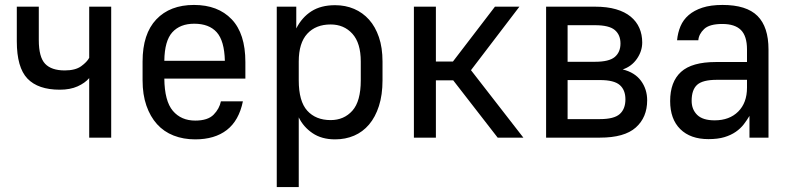

<svg xmlns="http://www.w3.org/2000/svg" viewBox="-20 -557 3200 777"><path d="M341 -241Q324 -221 294 -207.5Q264 -194 222 -194Q134 -194 91 -239Q48 -284 48 -390V-530H137V-395Q137 -326 162.5 -299Q188 -272 242 -272Q285 -272 308.5 -289Q332 -306 341 -323V-530H430V0H341Z M770 7Q722 7 682.5 -8.5Q643 -24 615.5 -54.5Q588 -85 572.5 -129.5Q557 -174 557 -232V-308Q557 -420 612.5 -478.5Q668 -537 765 -537Q862 -537 917.5 -479Q973 -421 973 -306V-239H645Q646 -148 679.5 -108.5Q713 -69 770 -69Q821 -69 844.5 -93Q868 -117 874 -147H963Q947 -69 898 -31Q849 7 770 7ZM766 -461Q709 -461 677.5 -426.5Q646 -392 645 -311H890Q888 -392 857 -426.5Q826 -461 766 -461Z M1100 -530H1179V-442Q1202 -487 1240.5 -511.5Q1279 -536 1336 -536Q1378 -536 1413 -521Q1448 -506 1473.5 -477.5Q1499 -449 1513.5 -406.5Q1528 -364 1528 -308V-232Q1528 -173 1513.5 -128Q1499 -83 1473.5 -53Q1448 -23 1413 -8Q1378 7 1336 7Q1282 7 1245 -18Q1208 -43 1189 -82V200H1100ZM1318 -71Q1372 -71 1406 -109Q1440 -147 1440 -232V-308Q1440 -383 1406 -420.5Q1372 -458 1318 -458Q1258 -458 1223.5 -420.5Q1189 -383 1189 -308V-232Q1189 -147 1223.5 -109Q1258 -71 1318 -71Z M1655 -530H1744V-308H1813L1983 -530H2082L1886 -273L2098 0H1994L1814 -232H1744V0H1655Z M2190 -530H2388Q2437 -530 2473 -519.5Q2509 -509 2532.5 -489.5Q2556 -470 2567.5 -443.5Q2579 -417 2579 -385Q2579 -350 2557.5 -319Q2536 -288 2500 -276Q2549 -264 2574 -230Q2599 -196 2599 -151Q2599 -82 2553 -41Q2507 0 2408 0H2190ZM2408 -75Q2465 -75 2488 -95.5Q2511 -116 2511 -155Q2511 -193 2488 -213Q2465 -233 2408 -233H2277V-75ZM2388 -307Q2445 -307 2468 -326.5Q2491 -346 2491 -381Q2491 -416 2468 -435.5Q2445 -455 2388 -455H2277V-307Z M2847 6Q2774 6 2733 -34.5Q2692 -75 2692 -148Q2692 -226 2736 -266Q2780 -306 2877 -306H3003V-357Q3003 -411 2978.5 -435.5Q2954 -460 2903 -460Q2851 -460 2829.5 -439.5Q2808 -419 2806 -394H2720Q2723 -425 2734 -451Q2745 -477 2767 -496Q2789 -515 2822.5 -526Q2856 -537 2904 -537Q3001 -537 3045.5 -492.5Q3090 -448 3090 -357V0H3013V-88Q3003 -71 2990 -54Q2977 -37 2957.5 -23.5Q2938 -10 2911.5 -2Q2885 6 2847 6ZM2872 -70Q2932 -70 2967.5 -105.5Q3003 -141 3003 -202V-234H2881Q2824 -234 2801.5 -214Q2779 -194 2779 -149Q2779 -114 2801.5 -92Q2824 -70 2872 -70Z"/></svg>

Font: Golos UI VF
Style: Regular
Weight: 400
Designer: A.Korolkova, Vitaly Kuzmin
Foundry: ParaType Ltd
Version: Version 2.000